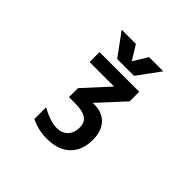

<svg xmlns="http://www.w3.org/2000/svg" viewBox="-233 -1000 1466 1466"><g transform="rotate(45 500.0 -267.5)"><path d="M292 63.5Q391.6 118.2 460 118.2Q516.6 118.2 549.8 84Q583 49.8 583 -10.7Q583 -64.5 545.4 -89.8Q507.8 -115.2 420.9 -115.2H360.4V-211.9L546.9 -416H282.2V-523.4H710.9V-419.9L520.5 -212.9H533.2Q622.1 -212.9 671.4 -160.6Q720.7 -108.4 720.7 -13.7Q720.7 102.5 652.8 166Q585 229.5 464.8 229.5Q371.1 229.5 292 189.5ZM505.9 -647.5 577.1 -763.7H730.5L596.7 -581.1H415L281.2 -763.7H434.6Z"/></g></svg>

Font: Gen Shin Gothic Monospace Bold
Style: Bold
Weight: 700
Designer: [Source Han Sans]
Ryoko NISHIZUKA  (kana & ideographs); Paul D. Hunt (Latin, Greek & Cyrillic); Wenlong ZHANG  (bopomofo
Version: Version 1.002.20150607